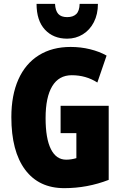

<svg xmlns="http://www.w3.org/2000/svg" viewBox="-20 -968 633 998"><path d="M545 -418V-33Q434 10 314 10Q182 10 110.5 -86Q39 -182 39 -359Q39 -473 75.5 -555Q112 -637 181.5 -680.5Q251 -724 347 -724Q400 -724 448.5 -712Q497 -700 534 -679L486 -539Q427 -577 353 -577Q286 -577 251.5 -520Q217 -463 217 -354Q217 -248 244.5 -193Q272 -138 324 -138Q350 -138 377 -146V-276H295V-418ZM329 -767Q257 -767 213.5 -814Q170 -861 170 -948H266Q268 -912 283 -895.5Q298 -879 329 -879Q360 -879 376.5 -895Q393 -911 394 -948H489Q489 -894 468 -853Q447 -812 410.5 -789.5Q374 -767 329 -767Z"/></svg>

Font: Noto Sans UI CondBlack
Style: Regular
Weight: 900
Width: 3
Designer: Monotype Design Team
Foundry: Monotype Imaging Inc.
Version: Version 1.001